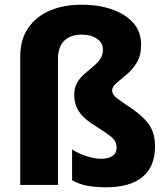

<svg xmlns="http://www.w3.org/2000/svg" viewBox="-20 -785 708 815"><path d="M579 -595Q579 -549 560.5 -519Q542 -489 517.5 -468.5Q493 -448 474.5 -432.5Q456 -417 456 -401Q456 -384 476 -368.5Q496 -353 541 -323Q588 -291 613 -255.5Q638 -220 638 -163Q638 -78 585 -34Q532 10 430 10Q385 10 350.5 3.5Q316 -3 286 -20V-151Q309 -135 344.5 -123Q380 -111 409 -111Q440 -111 457.5 -123Q475 -135 475 -158Q475 -173 469 -184.5Q463 -196 445.5 -209.5Q428 -223 393 -245Q335 -280 315 -312Q295 -344 295 -381Q295 -412 307 -433Q319 -454 337.5 -470.5Q356 -487 374 -501.5Q392 -516 404.5 -533.5Q417 -551 417 -575Q417 -602 392.5 -620Q368 -638 326 -638Q279 -638 252.5 -612Q226 -586 226 -534V0H66V-546Q66 -617 99.5 -666Q133 -715 191.5 -740Q250 -765 326 -765Q399 -765 456 -745Q513 -725 546 -687.5Q579 -650 579 -595Z"/></svg>

Font: Noto Sans Sinhala SemiCondensed ExtraBold
Style: Regular
Weight: 800
Width: 4
Designer: Jelle Bosma - Monotype Design Team
Foundry: Monotype Imaging Inc.
Version: Version 2.006; ttfautohint (v1.8.4.7-5d5b)